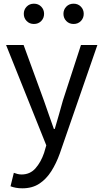

<svg xmlns="http://www.w3.org/2000/svg" viewBox="-20 -787 561 1041"><path d="M101 234Q82 234 66 231Q50 228 37 223L55 150Q63 153 74 156Q85 159 97 159Q143 159 172.5 125.5Q202 92 219 42L231 1L13 -543H108L218 -242Q231 -206 244.5 -166Q258 -126 272 -88H277Q288 -126 299.5 -165.5Q311 -205 321 -242L419 -543H508L304 46Q285 99 258 141.5Q231 184 193 209Q155 234 101 234ZM164 -657Q140 -657 124.5 -673Q109 -689 109 -712Q109 -735 124.5 -751Q140 -767 164 -767Q188 -767 203.5 -751Q219 -735 219 -712Q219 -689 203.5 -673Q188 -657 164 -657ZM379 -657Q355 -657 339.5 -673Q324 -689 324 -712Q324 -735 339.5 -751Q355 -767 379 -767Q403 -767 418.5 -751Q434 -735 434 -712Q434 -689 418.5 -673Q403 -657 379 -657Z"/></svg>

Font: Noto Sans HK Thin
Style: Regular
Weight: 400
Version: Version 2.004-H2;hotconv 1.0.118;makeotfexe 2.5.65603